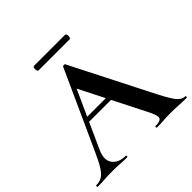

<svg xmlns="http://www.w3.org/2000/svg" viewBox="-195 -927 1103 1103"><g transform="rotate(-45 357.0 -375.0)"><path d="M218 -299 233 -327H439L446 -299ZM717 -12Q722 -12 722 -6Q722 0 717 0Q687 0 654.5 -2Q622 -4 592 -4Q558 -4 533 -2Q508 0 477 0Q473 0 473 -6Q473 -12 477 -12Q518 -12 524.5 -28.5Q531 -45 506 -94L303 -495L352 -581L153 -142Q126 -82 152 -47Q178 -12 234 -12Q239 -12 239 -6Q239 0 234 0Q204 0 179 -2Q154 -4 116 -4Q77 -4 53.5 -2Q30 0 -4 0Q-8 0 -8 -6Q-8 -12 -4 -12Q23 -12 42.5 -23.5Q62 -35 81.5 -65.5Q101 -96 126 -152L343 -629Q344 -632 352 -632.5Q360 -633 361 -629L611 -137Q635 -90 652.5 -62.5Q670 -35 685.5 -23.5Q701 -12 717 -12ZM228 -713Q222 -713 219.5 -722.5Q217 -732 219.5 -741Q222 -750 228 -750H479Q486 -750 488.5 -741Q491 -732 488.5 -722.5Q486 -713 479 -713Z"/></g></svg>

Font: Cormorant
Style: Bold
Weight: 700
Designer: Christian Thalmann (Catharsis Fonts)
Foundry: Catharsis Fonts
Version: Version 4.000